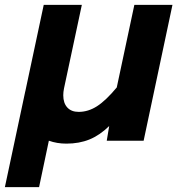

<svg xmlns="http://www.w3.org/2000/svg" viewBox="-69 -576 739 786"><path d="M34 -200 35 -204 110 -556H266L193 -214Q190 -199 190 -186Q190 -154 206.5 -136Q223 -118 253 -118Q292 -118 328 -141Q364 -164 409 -218L481 -556H637L519 0H368L378 -60Q339 -22 297 -5Q255 12 203 12Q164 12 131 0L91 190H-49Z"/></svg>

Font: Azeret Mono
Style: Bold Italic
Weight: 700
Italic angle: -12°
Designer: Martin Vácha
Foundry: Displaay
Version: Version 1.000; Glyphs 3.0.3, build 3074